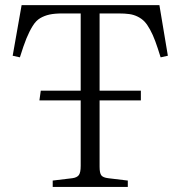

<svg xmlns="http://www.w3.org/2000/svg" viewBox="-20 -734 709 754"><path d="M187 0V-24.9L264.2 -34.2Q282.2 -36.6 289.6 -46.4Q296.9 -56.2 296.9 -83V-339.8H134.8L140.1 -377.9H296.9V-681.2H225.1Q194.3 -681.2 174.3 -676.8Q154.3 -672.4 137.7 -662.6Q121.1 -652.8 108.2 -631.8Q95.2 -610.8 83.7 -582.8Q72.3 -554.7 58.1 -508.8L29.8 -515.1L64.9 -713.9H606L639.2 -515.1L610.8 -508.8Q599.1 -546.9 589.8 -572Q580.6 -597.2 569.3 -617.7Q558.1 -638.2 547.4 -649.4Q536.6 -660.6 521 -668.5Q505.4 -676.3 488 -678.7Q470.7 -681.2 445.8 -681.2H371.1V-377.9H533.2V-339.8H371.1V-79.1Q371.1 -54.2 377.9 -45.4Q384.8 -36.6 404.8 -34.2L481.9 -24.9V0Z"/></svg>

Font: Literata Light
Style: Regular
Weight: 300
Designer: Latin by Veronika Burian and Jose Scaglione. Greek by Irene Vlachou. Cyrillic by Vera Evstafieva.
Foundry: TypeTogether
Version: Version 3.021